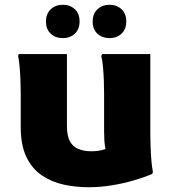

<svg xmlns="http://www.w3.org/2000/svg" viewBox="-20 -774 723 806"><path d="M351 12Q298 12 247.5 1Q197 -10 156 -37.5Q115 -65 91 -114.5Q67 -164 67 -241V-382Q67 -402 66 -432.5Q65 -463 62.5 -492Q60 -521 56 -539L59 -547H261V-246Q261 -203 274 -180Q287 -157 310.5 -148Q334 -139 364 -139Q392 -139 415.5 -146Q439 -153 458 -159L431 -117Q425 -133 421 -158Q417 -183 417 -222V-382Q417 -402 416 -432.5Q415 -463 412.5 -492Q410 -521 405 -539L409 -547H611V-213Q611 -193 612 -162Q613 -131 615.5 -100.5Q618 -70 622 -52L619 -44Q584 -29 541 -16.5Q498 -4 449.5 4Q401 12 351 12ZM440 -614Q409 -614 389 -632.5Q369 -651 369 -684Q369 -716 389 -735Q409 -754 440 -754Q470 -754 490 -735.5Q510 -717 510 -684Q510 -651 490 -632.5Q470 -614 440 -614ZM244 -614Q213 -614 193 -632.5Q173 -651 173 -684Q173 -716 193 -735Q213 -754 244 -754Q274 -754 294 -735.5Q314 -717 314 -684Q314 -651 294 -632.5Q274 -614 244 -614Z"/></svg>

Font: Kufam ExtraBold
Style: Regular
Weight: 800
Designer: Wael Morcos, Artur Schmal
Foundry: Original Type
Version: Version 1.300; ttfautohint (v1.8.3)